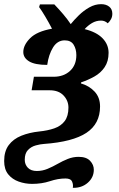

<svg xmlns="http://www.w3.org/2000/svg" viewBox="-57 -681 574 923"><path d="M293 222Q296 207 289.5 192Q283 177 258 177Q222 177 183 190Q144 203 97 203Q64 203 33 192Q2 181 -17.5 157Q-37 133 -37 93Q-37 46 -15 16.5Q7 -13 45.5 -28.5Q84 -44 132 -49Q172 -53 204 -64Q236 -75 254 -99Q272 -123 272 -164Q272 -197 248.5 -222Q225 -247 182 -247H95L106 -312H201Q249 -312 279.5 -340Q310 -368 310 -416Q310 -445 297 -466Q284 -487 254 -487Q219 -487 198 -453Q177 -419 170 -369Q111 -369 83 -386Q55 -403 55 -431Q55 -464 87.5 -497Q120 -530 193 -543Q178 -572 160.5 -601.5Q143 -631 131 -647L135 -660H204Q227 -636 247 -612.5Q267 -589 283 -565Q299 -585 322 -607.5Q345 -630 372.5 -645.5Q400 -661 429 -661Q453 -661 468 -649Q483 -637 483 -615Q483 -601 477 -589.5Q471 -578 461 -569Q447 -582 429 -582Q405 -582 385 -570Q365 -558 350 -541Q407 -527 436 -497Q465 -467 465 -427Q465 -386 446 -358Q427 -330 396.5 -313Q366 -296 333 -285L332 -280Q371 -269 397.5 -241Q424 -213 424 -169Q424 -86 358.5 -42.5Q293 1 154 11Q137 12 115 18Q93 24 77.5 40Q62 56 62 87Q62 110 77 125.5Q92 141 120 141Q147 141 172 130.5Q197 120 220.5 106.5Q244 93 269 83Q294 73 321 73Q358 73 376 92Q394 111 394 135Q394 172 365 197.5Q336 223 293 222Z"/></svg>

Font: Noto Serif SemiCondensed ExtraBold
Style: Italic
Weight: 800
Width: 4
Italic angle: -12°
Designer: Monotype Design Team
Foundry: Monotype Imaging Inc.
Version: Version 2.014; ttfautohint (v1.8.4.7-5d5b)